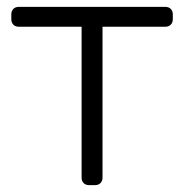

<svg xmlns="http://www.w3.org/2000/svg" viewBox="-20 -540 537 560"><path d="M240 0Q230 0 224 -6Q218 -12 218 -22V-462H35Q25 -462 19 -468Q13 -474 13 -484V-498Q13 -508 19 -514Q25 -520 35 -520H462Q472 -520 478 -514Q484 -508 484 -498V-484Q484 -474 478 -468Q472 -462 462 -462H279V-22Q279 -12 273 -6Q267 0 257 0Z"/></svg>

Font: Rubik AZ
Style: Regular
Weight: 300
Designer: Hubert and Fischer
Foundry: Hubert & Fischer
Version: Version 2.000